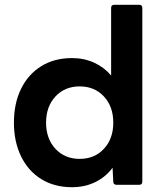

<svg xmlns="http://www.w3.org/2000/svg" viewBox="-20 -770 681 800"><path d="M280 10Q206 10 151.5 -24Q97 -58 67.5 -119Q38 -180 38 -259Q38 -339 67.5 -399.5Q97 -460 151.5 -494Q206 -528 280 -528Q331 -528 373 -508.5Q415 -489 443 -455V-737Q443 -750 456 -750H560Q573 -750 573 -737V-13Q573 0 560 0H466Q452 0 452 -13L449 -71Q421 -33 377.5 -11.5Q334 10 280 10ZM312 -108Q374 -108 413 -150Q452 -192 452 -259Q452 -326 413 -368Q374 -410 312 -410Q250 -410 211 -368Q172 -326 172 -259Q172 -192 211 -150Q250 -108 312 -108Z"/></svg>

Font: LINE Seed Sans
Style: Bold
Weight: 700
Designer: LINE VX Design & Dalton Maag Ltd & Sandoll Inc
Foundry: Dalton Maag Ltd
Version: Version 1.003